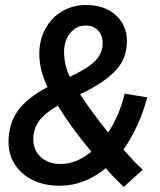

<svg xmlns="http://www.w3.org/2000/svg" viewBox="-20 -731 640 767"><path d="M474 16Q433 -24 402 -59Q317 11 219 11Q158 11 112 -11Q66 -33 40 -73Q14 -113 14 -165Q14 -236 51.5 -288.5Q89 -341 170 -383Q137 -452 137 -515Q137 -572 161.5 -616.5Q186 -661 228.5 -686Q271 -711 325 -711Q397 -711 442 -671Q487 -631 487 -566Q487 -500 444.5 -452Q402 -404 300 -354Q325 -316 353.5 -277.5Q382 -239 412 -202Q457 -269 478 -357L568 -342Q552 -281 527.5 -228.5Q503 -176 473 -133Q501 -102 518 -84.5Q535 -67 550 -53ZM259 -424Q331 -458 360.5 -488Q390 -518 390 -558Q390 -590 371.5 -609.5Q353 -629 322 -629Q285 -629 260.5 -599Q236 -569 236 -524Q236 -471 259 -424ZM223 -76Q285 -76 345 -125Q265 -220 211 -309Q160 -280 136.5 -248Q113 -216 113 -176Q113 -130 143.5 -103Q174 -76 223 -76Z"/></svg>

Font: Red Hat Mono Medium
Style: Italic
Weight: 500
Italic angle: -12°
Monospace: yes
Designer: Pentagram, MCKL
Foundry: Pentagram, MCKL
Version: Version 1.023; ttfautohint (v1.8.3)